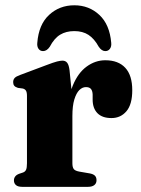

<svg xmlns="http://www.w3.org/2000/svg" viewBox="-20 -724 546 744"><path d="M242 -269Q242 -343.5 262.2 -392.8Q282.5 -442 316 -466.2Q349.5 -490.5 388 -490.5Q438.5 -490.5 465.5 -461.2Q492.5 -432 492.5 -374.5Q492.5 -319.5 470 -293Q447.5 -266.5 412 -266.5Q376 -266.5 357.5 -285.5Q339 -304.5 339 -338V-357.5Q338.5 -372 332.5 -379.2Q326.5 -386.5 313 -386.5Q299 -386.5 287.2 -374.8Q275.5 -363 268 -338.5Q260.5 -314 260.5 -274ZM249.5 -451.5 260.5 -341.5V-91.5Q260.5 -76 265.8 -69Q271 -62 287.5 -59L328 -52Q341.5 -49.5 347.8 -43.2Q354 -37 354 -25.5Q354 -13.5 345.5 -6.8Q337 0 321 0H66Q49.5 0 41.8 -6.8Q34 -13.5 34 -25Q34 -33.5 38.8 -40Q43.5 -46.5 54 -50.5L69 -55.5Q77.5 -58.5 81 -66.2Q84.5 -74 84.5 -91.5V-352.5Q84.5 -366.5 80.5 -372.8Q76.5 -379 68 -381L49.5 -383.5Q39.5 -386.5 35.2 -391.8Q31 -397 31 -405.5Q31 -415.5 36.8 -421.8Q42.5 -428 58 -433.5L158 -471Q188 -482.5 201.2 -485.8Q214.5 -489 222 -489Q234 -489 240.5 -480.5Q247 -472 249.5 -451.5ZM268 -603.5Q236 -603.5 213 -589.5Q190 -575.5 173 -543Q161.5 -526 147 -526Q135.5 -526 129.2 -535Q123 -544 124.5 -558Q130 -629 170.2 -666.2Q210.5 -703.5 268 -703.5Q325 -703.5 365 -666.2Q405 -629 411 -558Q412.5 -544 406 -535Q399.5 -526 388 -526Q374 -526 362.5 -543Q345.5 -574 323 -588.8Q300.5 -603.5 268 -603.5Z"/></svg>

Font: Fraunces
Style: Bold
Weight: 700
Version: Version 1.000;[b76b70a41]